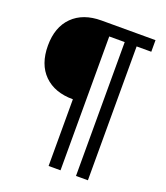

<svg xmlns="http://www.w3.org/2000/svg" viewBox="-161 -821 966 1120"><g transform="rotate(20 322.5 -260.5)"><path d="M274 191V-712H609V-640H518V191H444V-640H348V191ZM274 -223Q160 -223 95 -287.5Q30 -352 30 -468Q30 -583 95 -647.5Q160 -712 274 -712Z"/></g></svg>

Font: Asta Sans SemiBold
Style: Regular
Weight: 600
Designer: 42dot
Version: Version 1.000